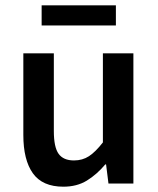

<svg xmlns="http://www.w3.org/2000/svg" viewBox="-20 -692 596 724"><path d="M219 12Q140 12 104 -38.5Q68 -89 68 -183V-491H183V-198Q183 -137 201 -112Q219 -87 259 -87Q291 -87 315.5 -103Q340 -119 368 -155V-491H483V0H389L380 -72H377Q345 -34 307.5 -11Q270 12 219 12ZM137 -596V-672H417V-596Z"/></svg>

Font: TT Toshiba Sans Medium
Style: Regular
Weight: 500
Designer: Paul D. Hunt
Foundry: Toshiba Corporation
Version: Version 2.020;PS 2.000;hotconv 1.0.86;makeotf.lib2.5.63406